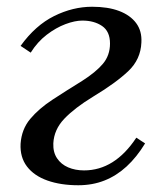

<svg xmlns="http://www.w3.org/2000/svg" viewBox="-20 -532 482 569"><path d="M212 17Q160 17 120.5 3Q81 -11 60 -38.5Q39 -66 41 -106Q44 -149 69.5 -179.5Q95 -210 135.5 -236.5Q176 -263 223 -292Q264 -318 285 -343Q306 -368 306 -403Q306 -439 282.5 -455Q259 -471 224 -471Q202 -471 174 -460.5Q146 -450 118.5 -429Q91 -408 71 -376L41 -396Q85 -457 140.5 -484.5Q196 -512 253 -512Q300 -512 333 -499.5Q366 -487 383.5 -463.5Q401 -440 399 -406Q397 -356 360 -321Q323 -286 255 -245Q201 -212 170.5 -180Q140 -148 138 -107Q137 -81 149 -63Q161 -45 182 -36Q203 -27 229 -27Q320 -27 384 -124L410 -107Q385 -66 355 -38.5Q325 -11 289.5 3Q254 17 212 17Z"/></svg>

Font: Lora
Style: Italic
Weight: 400
Italic angle: -3°
Designer: Olga Karpushina, Alexei Vanyashin (Cyrillic)
Foundry: Cyreal
Version: Version 3.008